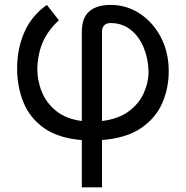

<svg xmlns="http://www.w3.org/2000/svg" viewBox="-20 -573 772 797"><path d="M319.6 204.5V8.5Q221.6 0.4 162.6 -41.5Q103.7 -83.5 77.4 -147.9Q51.1 -212.4 51.1 -288.4Q51.1 -372.5 82 -441.2Q112.9 -509.9 174.7 -552.6L224.4 -488.6Q181.8 -450.3 159.4 -401.8Q137.1 -353.3 134.9 -288.4Q134.9 -237.2 154.1 -190.7Q173.3 -144.2 214.1 -111.7Q255 -79.2 319.6 -70.7V-440.3Q319.6 -498.9 350.5 -525.7Q381.4 -552.6 438.9 -552.6Q505.7 -552.6 560.5 -516.5Q615.4 -480.5 647.9 -418.1Q680.4 -355.8 680.4 -277Q680.4 -206.3 653.1 -144.2Q625.7 -82 564.8 -40.8Q503.9 0.4 403.4 8.2V204.5ZM403.4 -70.7Q470.5 -78.8 513.3 -110.1Q556.1 -141.3 576.3 -185.5Q596.6 -229.8 596.6 -277Q595.2 -331 576 -376.6Q556.8 -422.2 522 -449.8Q487.2 -477.3 438.9 -477.3Q420.8 -477.3 412.1 -467.2Q403.4 -457 403.4 -443.2Z"/></svg>

Font: Inter Alia
Style: Regular
Weight: 400
Designer: Rasmus Andersson (Latin, Greek, Cyrillic etc.) and Evan from Shavian.info (Shavian, old style figures)
Foundry: Shavian.info
Version: Version 0.001;git-37ab20767